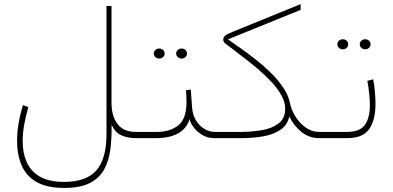

<svg xmlns="http://www.w3.org/2000/svg" viewBox="-20 -672 1910 934"><path d="M292.5 242.2Q207.5 242.2 157.2 212.9Q106.9 183.6 85 131.8Q63 80.1 63 13.2Q63 -28.3 70.6 -72.8Q78.1 -117.2 91.8 -160.6L117.7 -150.9Q106 -110.4 98.1 -67.9Q90.3 -25.4 90.3 16.1Q90.3 72.3 109.9 116.7Q129.4 161.1 173.8 187Q218.3 212.9 292.5 212.9Q399.4 212.9 448.7 156.7Q498 100.6 498 -18.6V-643.1H522.5V-170.4Q522.5 -107.4 551.8 -68.8Q581.1 -30.3 640.1 -30.3H669.9V0H640.1Q601.6 0 570.6 -13.7Q539.6 -27.3 522.9 -65.9Q523.9 -2.9 517.1 52.7Q510.3 108.4 487.3 151.1Q464.4 193.8 417.7 218Q371.1 242.2 292.5 242.2Z M836.9 -411.6Q836.9 -421.4 844.5 -428.7Q852.1 -436 863.3 -436Q874.5 -436 882.1 -429Q889.6 -421.9 889.6 -411.6Q889.6 -401.4 882.1 -394.3Q874.5 -387.2 863.3 -387.2Q852.1 -387.2 844.5 -394.5Q836.9 -401.9 836.9 -411.6ZM728 -411.6Q728 -421.4 735.6 -428.7Q743.2 -436 754.4 -436Q765.6 -436 773.2 -429Q780.8 -421.9 780.8 -411.6Q780.8 -401.4 773.2 -394.3Q765.6 -387.2 754.4 -387.2Q743.2 -387.2 735.6 -394.5Q728 -401.9 728 -411.6ZM650.4 -30.3H741.7Q807.1 -30.3 846.9 -61.8Q886.7 -93.3 887.2 -172.4Q887.2 -208 884.8 -233.4L908.2 -236.3L914.1 -152.8Q916.5 -113.8 933.3 -86.4Q950.2 -59.1 974.6 -44.7Q999 -30.3 1023.9 -30.3H1052.7V0H1023.9Q987.8 0 960.9 -17.3Q934.1 -34.7 918.9 -56.9Q903.8 -79.1 902.3 -93.3Q888.2 -45.9 845.7 -22.9Q803.2 0 740.7 0H650.4Z M1088.9 -480.5Q1115.2 -462.4 1151.1 -437Q1187 -411.6 1225.8 -381.1Q1264.6 -350.6 1299.6 -315.9Q1334.5 -281.2 1359.1 -243.9Q1383.8 -206.5 1391.1 -168.5Q1397 -138.2 1416.5 -106.2Q1436 -74.2 1466.1 -52.2Q1496.1 -30.3 1532.7 -30.3H1563V0H1532.7Q1483.9 0 1446.5 -30Q1409.2 -60.1 1387.2 -105.5Q1378.4 -64 1345 -41Q1311.5 -18.1 1261.5 -9Q1211.4 0 1151.9 0H1032.7V-30.3H1151.4Q1204.6 -30.3 1254.2 -38.8Q1303.7 -47.4 1335.4 -71.8Q1367.2 -96.2 1367.2 -143.6Q1367.2 -175.8 1348.4 -209.2Q1329.6 -242.7 1299.3 -274.9Q1269 -307.1 1233.9 -336.9Q1198.7 -366.7 1165.5 -391.8Q1132.3 -417 1108.4 -436Q1096.2 -445.8 1081.1 -456.3Q1065.9 -466.8 1065.9 -478.5Q1065.9 -494.6 1080.8 -502.7Q1095.7 -510.7 1117.2 -519.5L1442.4 -651.9V-624Z M1730 -456.5Q1730 -466.3 1737.5 -473.6Q1745.1 -481 1756.3 -481Q1767.6 -481 1775.1 -473.9Q1782.7 -466.8 1782.7 -456.5Q1782.7 -446.3 1775.1 -439.2Q1767.6 -432.1 1756.3 -432.1Q1745.1 -432.1 1737.5 -439.5Q1730 -446.8 1730 -456.5ZM1621.1 -456.5Q1621.1 -466.3 1628.7 -473.6Q1636.2 -481 1647.5 -481Q1658.7 -481 1666.3 -473.9Q1673.8 -466.8 1673.8 -456.5Q1673.8 -446.3 1666.3 -439.2Q1658.7 -432.1 1647.5 -432.1Q1636.2 -432.1 1628.7 -439.5Q1621.1 -446.8 1621.1 -456.5ZM1543.5 -30.3H1667.5Q1731 -30.3 1755.1 -64.5Q1779.3 -98.6 1779.3 -159.7Q1779.3 -184.6 1775.9 -217Q1772.5 -249.5 1767.1 -278.8L1795.4 -286.1Q1800.8 -259.3 1803.7 -226.1Q1806.6 -192.9 1806.6 -167.5Q1806.6 -87.9 1775.9 -43.9Q1745.1 0 1668.5 0H1543.5Z"/></svg>

Font: Vazirmatn RD UI Thin
Style: Regular
Weight: 100
Designer: Saber Rastikerdar
Foundry: Saber Rastikerdar
Version: Version 33.003